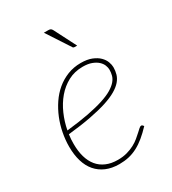

<svg xmlns="http://www.w3.org/2000/svg" viewBox="-175 -806 815 908"><g transform="rotate(-30 232.0 -352.5)"><path d="M286.5 -480Q242 -480 206.5 -461Q171 -442 144.2 -410.5Q117.5 -379 99.8 -338.5Q82 -298 74 -255Q143.5 -262.5 194 -272.2Q244.5 -282 279.8 -293.5Q315 -305 336.5 -318Q358 -331 370 -345Q382 -359 386 -374Q390 -389 390 -404.5Q390 -416 384.8 -429.2Q379.5 -442.5 367.2 -453.8Q355 -465 335.2 -472.5Q315.5 -480 286.5 -480ZM399 -91.5Q375 -66 352.5 -47.5Q330 -29 307 -17Q284 -5 259.8 0.5Q235.5 6 208 6Q167.5 6 136.5 -7.2Q105.5 -20.5 84.5 -45Q63.5 -69.5 53 -104.8Q42.5 -140 42.5 -184Q42.5 -221 49.8 -258.8Q57 -296.5 71.2 -331.5Q85.5 -366.5 106.2 -397.2Q127 -428 154.2 -450.8Q181.5 -473.5 215 -486.8Q248.5 -500 287.5 -500Q323 -500 347 -490.2Q371 -480.5 385.5 -466Q400 -451.5 406 -435Q412 -418.5 412 -405.5Q412 -385.5 406.8 -367.5Q401.5 -349.5 387.5 -333.2Q373.5 -317 349.2 -302.8Q325 -288.5 287.2 -276.2Q249.5 -264 196.2 -253.8Q143 -243.5 71 -236Q69 -223 68.2 -210.2Q67.5 -197.5 67.5 -184.5Q67.5 -145 76.5 -113.8Q85.5 -82.5 103.5 -60.5Q121.5 -38.5 148.8 -26.8Q176 -15 212 -15Q239.5 -15 262 -21.2Q284.5 -27.5 302.5 -37Q320.5 -46.5 334 -57.8Q347.5 -69 357.8 -78.5Q368 -88 375 -94.2Q382 -100.5 387 -100.5Q391 -100.5 394 -97.5ZM232.5 -711Q241.5 -711 245.8 -708.2Q250 -705.5 254 -698L314.5 -579.5H300.5Q297.5 -579.5 294.8 -580.8Q292 -582 290.5 -585.5L208.5 -711Z"/></g></svg>

Font: Lato ExtraLight
Style: Italic
Weight: 275
Italic angle: -7°
Designer: Lukasz Dziedzic with Adam Twardoch and Botio Nikoltchev
Foundry: tyPoland Lukasz Dziedzic
Version: Version 2.015; 2015-08-06; http://www.latofonts.com/